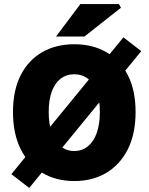

<svg xmlns="http://www.w3.org/2000/svg" viewBox="-20 -880 732 946"><path d="M124 46 36 -22 588 -696 676 -628ZM346 12Q256 12 188 -28.5Q120 -69 82 -145Q44 -221 44 -328Q44 -435 82 -509.5Q120 -584 188 -623Q256 -662 346 -662Q436 -662 504 -623Q572 -584 610 -509.5Q648 -435 648 -328Q648 -221 610 -145Q572 -69 504 -28.5Q436 12 346 12ZM346 -136Q385 -136 413.5 -159.5Q442 -183 457 -226Q472 -269 472 -328Q472 -387 457 -428.5Q442 -470 413.5 -492Q385 -514 346 -514Q307 -514 278.5 -492Q250 -470 235 -428.5Q220 -387 220 -328Q220 -269 235 -226Q250 -183 278.5 -159.5Q307 -136 346 -136ZM256 -700 376 -860H566L576 -842L396 -700Z"/></svg>

Font: Mada Black
Style: Regular
Weight: 900
Designer: Khaled Hosny
Version: Version 1.5